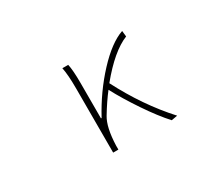

<svg xmlns="http://www.w3.org/2000/svg" viewBox="-97 -781 1194 1028"><g transform="rotate(-30 500.0 -266.5)"><path d="M752 0 714.8 6.8Q663.1 -49.8 603.5 -138.2Q543.9 -226.6 502.9 -303.7Q464.8 -254.9 424.8 -188.5Q392.6 -135.7 388.7 -24.4V0H356.4V-396.5Q356.4 -481.4 346.7 -527.3H382.8Q391.6 -490.2 391.6 -409.2V-191.4H395.5Q462.9 -316.4 554.2 -414.6Q645.5 -512.7 723.6 -540L727.5 -503.9Q634.8 -466.8 524.4 -332Q621.1 -143.6 752 0Z"/></g></svg>

Font: Gen Shin Gothic Monospace ExtraLight
Style: Regular
Weight: 200
Designer: [Source Han Sans]
Ryoko NISHIZUKA  (kana & ideographs); Paul D. Hunt (Latin, Greek & Cyrillic); Wenlong ZHANG  (bopomofo
Version: Version 1.002.20150607